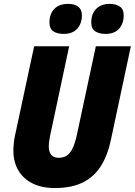

<svg xmlns="http://www.w3.org/2000/svg" viewBox="-20 -950 688 980"><path d="M259.3 9.8Q193.4 9.8 146 -13.9Q98.6 -37.6 73.5 -80.6Q48.3 -123.5 48.3 -180.7Q48.3 -196.8 50.3 -217Q52.2 -237.3 56.2 -256.3L154.3 -713.9H333L235.8 -257.3Q232.9 -242.7 231 -228.5Q229 -214.4 229 -202.6Q229 -173.8 241.9 -159.2Q254.9 -144.5 279.8 -144.5Q303.7 -144.5 321 -156Q338.4 -167.5 350.8 -193.4Q363.3 -219.2 372.6 -262.7L469.2 -713.9H647.9L546.9 -240.2Q530.3 -158.7 495.4 -103Q460.4 -47.4 402.8 -18.8Q345.2 9.8 259.3 9.8ZM519 -776.9Q485.8 -776.9 465.8 -790.3Q445.8 -803.7 445.8 -835.9Q445.8 -878.9 470.7 -904.5Q495.6 -930.2 541 -930.2Q569.8 -930.2 590.6 -917.2Q611.3 -904.3 611.3 -872.1Q611.3 -829.1 587.4 -803Q563.5 -776.9 519 -776.9ZM305.2 -776.9Q272 -776.9 252.2 -790.3Q232.4 -803.7 232.4 -835.9Q232.4 -878.9 257.3 -904.5Q282.2 -930.2 327.6 -930.2Q346.7 -930.2 362.5 -924.8Q378.4 -919.4 388.2 -906.5Q397.9 -893.6 397.9 -872.1Q397.9 -829.1 373.8 -803Q349.6 -776.9 305.2 -776.9Z"/></svg>

Font: Open Sans SemiCondensed ExtraBold
Style: Italic
Weight: 800
Width: 4
Italic angle: -12°
Designer: Monotype Design Team
Foundry: Monotype Imaging Inc.
Version: Version 3.003